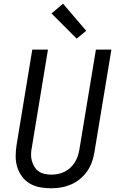

<svg xmlns="http://www.w3.org/2000/svg" viewBox="-20 -1001 640 1029"><path d="M254 8Q254 8 254 8Q254 8 254 8Q223 8 193.5 2.5Q164 -3 139.5 -17.5Q115 -32 98 -55Q81 -78 72.5 -105.5Q64 -133 64 -163.5Q64 -194 69 -225L153 -735H237L151 -213Q147 -194 146.5 -175.5Q146 -157 150.5 -140Q155 -123 164 -108Q173 -93 187 -83Q201 -73 219 -69Q237 -65 255 -65Q273 -65 290.5 -68.5Q308 -72 325 -80Q342 -88 356 -101Q370 -114 380 -129.5Q390 -145 396 -162.5Q402 -180 405 -197L494 -735H577L486 -185Q482 -159 472.5 -132.5Q463 -106 447 -83Q431 -60 408.5 -41.5Q386 -23 360 -12Q334 -1 307.5 3.5Q281 8 254 8ZM391 -794 256 -929 318 -981 442 -836Z"/></svg>

Font: Iosevka SS04 Extended
Style: Italic
Weight: 400
Width: 7
Italic angle: -9°
Monospace: yes
Designer: Belleve Invis
Foundry: Belleve Invis
Version: Version 19.0.0; ttfautohint (v1.8.4)